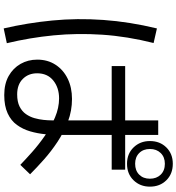

<svg xmlns="http://www.w3.org/2000/svg" viewBox="22 -914 956 1040"><g transform="rotate(90 500.0 -394.0)"><path d="M495 61Q434 61 391.5 37Q349 13 326 -27.5Q303 -68 303 -118Q303 -174 330.5 -216.5Q358 -259 406 -282.5Q454 -306 516 -306Q580 -306 638 -284Q696 -262 747.5 -228Q799 -194 843.5 -154.5Q888 -115 924 -79L873 -26Q844 -54 803.5 -90Q763 -126 715.5 -159Q668 -192 616 -214Q564 -236 513 -236Q455 -236 416 -204.5Q377 -173 377 -117Q377 -70 407.5 -39.5Q438 -9 491 -9Q531 -9 557 -22Q583 -35 598 -56.5Q613 -78 620 -103Q627 -128 629.5 -152.5Q632 -177 632 -196V-773H711V-241Q711 -203 707 -161Q703 -119 691.5 -79.5Q680 -40 657 -8Q634 24 594 42.5Q554 61 495 61ZM134 64Q104 -65 91 -199.5Q78 -334 88 -475.5Q98 -617 134 -766L213 -748Q177 -605 168 -470Q159 -335 171.5 -206.5Q184 -78 214 47ZM338 -521V-594H899V-521ZM867 -604Q813 -604 778.5 -639.5Q744 -675 744 -728Q744 -782 778.5 -817Q813 -852 867 -852Q922 -852 956.5 -817Q991 -782 991 -728Q991 -675 956.5 -639.5Q922 -604 867 -604ZM867 -648Q904 -648 926 -670Q948 -692 948 -728Q948 -764 926 -786.5Q904 -809 867 -809Q831 -809 809 -786.5Q787 -764 787 -728Q787 -692 809 -670Q831 -648 867 -648Z"/></g></svg>

Font: Murecho Thin
Style: Regular
Weight: 400
Version: Version 1.010